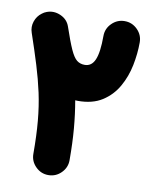

<svg xmlns="http://www.w3.org/2000/svg" viewBox="-84 -730 684 875"><g transform="rotate(10 257.5 -292.5)"><path d="M200.2 83.5Q166 83.5 141.4 58.8Q116.7 34.2 116.7 0Q116.7 -85.4 110.6 -152.3Q104.5 -219.2 91.6 -279.1Q78.6 -338.9 59.3 -401.6Q40 -464.4 13.7 -541.5Q4.4 -567.9 13.2 -594Q22 -620.1 43.5 -635.7Q52.7 -643.1 63.5 -647Q95.2 -659.2 127.9 -644.8Q160.6 -630.4 171.4 -598.1Q193.8 -532.2 209.2 -498Q224.6 -463.9 239.7 -451.9Q254.9 -439.9 276.4 -439.9Q308.6 -439.9 323.2 -474.4Q337.9 -508.8 337.9 -584Q337.9 -618.7 362.8 -643.3Q387.7 -668 421.9 -668Q456.5 -668 481.2 -643.3Q505.9 -618.7 505.9 -584Q505.9 -532.2 494.9 -477.5Q483.9 -422.9 457.5 -376.5Q431.2 -330.1 386.5 -301.5Q341.8 -272.9 274.4 -272.9Q268.1 -272.9 262.2 -273.4Q272.9 -212.4 278.6 -145.8Q284.2 -79.1 284.2 0Q284.2 34.2 259.5 58.8Q234.9 83.5 200.2 83.5Z"/></g></svg>

Font: Mikhak Black
Style: Regular
Weight: 900
Designer: Amin Abedi
Version: Version 3.3